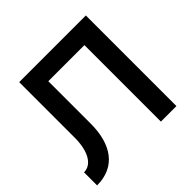

<svg xmlns="http://www.w3.org/2000/svg" viewBox="-173 -874 1049 1049"><g transform="rotate(-45 351.5 -350.0)"><path d="M623 -700H108V-271C108 -172 73 -101 10 -101V0C156 0 224 -107 224 -263V-591H503V0H623Z"/></g></svg>

Font: Jost Medium
Style: Regular
Weight: 500
Version: Version 3.710